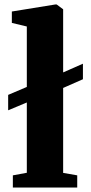

<svg xmlns="http://www.w3.org/2000/svg" viewBox="-20 -839 408 859"><path d="M37.5 0V-54.5L100 -66V-380.5L16.5 -345.5V-414.5L100 -450V-720.5L33 -736.5V-787.5L227.5 -819H233.5L262.5 -797.5V-515L351 -554V-484.5L262.5 -445.5V-65.5L325.5 -54.5V0Z"/></svg>

Font: Merriweather 48pt Black
Style: Regular
Weight: 900
Version: Version 2.100